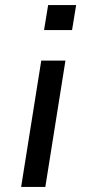

<svg xmlns="http://www.w3.org/2000/svg" viewBox="-20 -734 340 754"><path d="M153 -616 169 -714H279L263 -616ZM63 0 142 -496H237L158 0Z"/></svg>

Font: Nunito Sans 7pt SemiExpanded
Style: Italic
Weight: 400
Width: 6
Italic angle: -9°
Designer: Vernon Adams
Foundry: Vernon Adams
Version: Version 3.101;gftools[0.9.27]